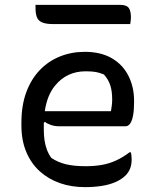

<svg xmlns="http://www.w3.org/2000/svg" viewBox="-20 -757 640 789"><path d="M328 -544Q394 -544 439 -518Q484 -492 507.5 -446Q531 -400 531 -342V-338Q531 -306 527 -283.5Q523 -261 515 -249.5Q507 -238 495 -238H225Q206 -238 190.5 -243Q175 -248 165 -256L160 -253Q160 -245 160 -236V-225Q160 -201 163 -180.5Q166 -160 173 -141.5Q180 -123 191 -108Q218 -90 251 -82Q284 -74 332 -74Q369 -74 399.5 -79.5Q430 -85 458 -98Q486 -111 512 -131H518Q519 -125 520 -118.5Q521 -112 521 -103Q521 -80 514.5 -64Q508 -48 496 -36Q480 -20 455 -9Q430 2 398 7Q366 12 329 12Q273 12 226 -4.5Q179 -21 143.5 -53Q108 -85 88 -132.5Q68 -180 68 -241V-253Q68 -324 88 -378Q108 -432 143.5 -469Q179 -506 226.5 -525Q274 -544 328 -544ZM164 -300H436Q438 -312 439.5 -324Q441 -336 441 -348Q441 -383 433 -407Q425 -431 407 -451Q390 -458 374.5 -461Q359 -464 332 -464Q255 -464 207 -406Q174 -367 164 -300ZM126 -737H474Q500 -737 509 -724.5Q518 -712 518 -686Q518 -681 517.5 -676.5Q517 -672 516.5 -667Q516 -662 515 -658H200Q169 -658 153 -665Q137 -672 131.5 -686.5Q126 -701 126 -724Z"/></svg>

Font: Code D Ace
Style: Regular
Weight: 400
Version: Version 1.085; ttfautohint (v1.8.4.7-5d5b);Nerd Fonts 3.0.2